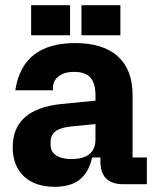

<svg xmlns="http://www.w3.org/2000/svg" viewBox="-20 -710 593 740"><path d="M191 10Q115 10 72 -30.5Q29 -71 29 -143Q29 -216 75.5 -257.5Q122 -299 215 -309L348 -322V-232L258 -223Q214 -219 194.5 -204.5Q175 -190 175 -163V-151Q175 -125 196.5 -111Q218 -97 255 -97Q301 -97 324.5 -116Q348 -135 348 -173V-245V-261V-342Q348 -390 328 -411.5Q308 -433 266 -433Q237 -433 219 -424Q201 -415 192.5 -401.5Q184 -388 184 -372V-362H39Q53 -454 111 -499Q169 -544 269 -544Q378 -544 434.5 -492.5Q491 -441 491 -343V-103H546V0H455Q367 0 367 -88V-103H335Q322 -45 287 -17.5Q252 10 191 10ZM100 -574V-690H250V-574ZM294 -574V-690H444V-574Z"/></svg>

Font: Mozilla Headline ExtraLight
Style: Regular
Weight: 200
Designer: Studio DRAMA
Foundry: Studio DRAMA
Version: Version 1.000